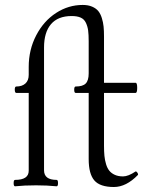

<svg xmlns="http://www.w3.org/2000/svg" viewBox="-20 -750 597 777"><path d="M440.9 6.8Q384.8 6.8 361.8 -19.8Q338.9 -46.4 338.9 -106V-374H286.1Q280.3 -374 280.3 -387Q280.3 -399.9 286.1 -399.9Q314.9 -399.9 326.9 -412.1Q338.9 -424.3 338.9 -453.1V-583Q338.9 -609.9 336.7 -626.5Q334.5 -643.1 327.6 -657.7Q320.8 -672.4 306.6 -678.7Q292.5 -685.1 270 -685.1Q214.4 -685.1 186.3 -652.1Q158.2 -619.1 158.2 -558.1V-61Q158.2 -22 209 -22Q214.8 -22 214.8 -9Q214.8 3.9 209 3.9Q170.4 0 126 0Q78.1 0 41 3.9Q35.2 3.9 35.2 -9Q35.2 -22 41 -22Q96.2 -22 96.2 -59.1V-374H45.9Q40 -374 39.8 -387Q39.6 -399.9 45.9 -399.9Q69.3 -399.9 82.8 -412.1Q96.2 -424.3 96.2 -446.8V-479Q96.2 -548.8 126.5 -606.9Q156.7 -665 206.8 -697.5Q256.8 -730 314.9 -730Q336.9 -730 352.8 -723.1Q368.7 -716.3 377.7 -705.3Q386.7 -694.3 392.1 -677Q397.5 -659.7 399.2 -642.6Q400.9 -625.5 400.9 -602.1V-415H528.8Q535.2 -415 535.2 -394.5Q535.2 -374 528.8 -374H400.9V-160.2Q400.9 -136.7 402.6 -119.4Q404.3 -102.1 409.2 -85.7Q414.1 -69.3 422.4 -59.1Q430.7 -48.8 444.6 -42.5Q458.5 -36.1 478 -36.1Q499 -36.1 528.8 -56.2Q530.3 -57.1 533.2 -54.4Q536.1 -51.8 537.8 -47.9Q539.6 -43.9 538.1 -42Q490.7 6.8 440.9 6.8Z"/></svg>

Font: Junicode SmCond Light
Style: Regular
Weight: 300
Width: 4
Designer: Peter S. Baker
Version: Version 2.206